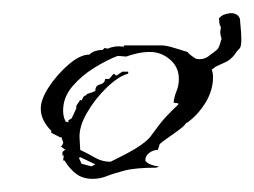

<svg xmlns="http://www.w3.org/2000/svg" viewBox="-20 -295 387 292"><path d="M121 -23Q106 -23 96 -30.5Q86 -38 78 -51H76L77 -59L75 -58V-64L80 -68H78L72 -73H74L76 -77V-79L74 -84V-86H72L58 -93V-96Q51 -103 46.5 -111.5Q42 -120 42 -130Q42 -144 54.5 -163Q67 -182 84.5 -197Q102 -212 116 -212Q123 -219 136 -219L139 -222L144 -221Q155 -226 168 -224L169 -226H225Q233 -226 245.5 -222Q258 -218 265 -216Q274 -206 289 -200.5Q304 -195 304 -178Q304 -157 292 -138Q280 -119 264 -108H263Q262 -105 253.5 -98.5Q245 -92 235.5 -85.5Q226 -79 223 -76L220 -67Q213 -67 207 -62.5Q201 -58 201 -51Q203 -47 210 -44.5Q217 -42 222 -42L218 -40Q186 -40 169 -35.5Q152 -31 142 -27Q132 -23 121 -23ZM148 -49Q179 -64 191.5 -72.5Q204 -81 209 -87.5Q214 -94 222 -105Q230 -116 251 -136V-138Q247 -138 244 -139Q245 -148 248.5 -156.5Q252 -165 252 -175Q252 -193 238.5 -204.5Q225 -216 208 -216Q199 -216 189.5 -214Q180 -212 172 -209L159 -210Q143 -204 123.5 -192Q104 -180 90 -163.5Q76 -147 76 -127Q76 -117 80 -110L84 -109V-112L89 -115L96 -130V-134L102 -143L104 -142L107 -148L112 -151V-152Q115 -153 118.5 -154Q122 -155 125 -157Q125 -165 132 -166.5Q139 -168 140 -175H146L153 -183L157 -180L166 -186H175V-183Q160 -179 142 -161.5Q124 -144 112 -123Q100 -102 101 -85L102 -67Q113 -62 124 -55.5Q135 -49 148 -49ZM119 -42 125 -45 102 -56 100 -55 104 -46ZM277 -187 261 -194Q257 -195 250 -199.5Q243 -204 247 -208Q248 -208 248 -208.5Q248 -209 249 -209Q254 -211 260 -208H263Q265 -208 268 -208Q271 -208 272 -207Q280 -205 283 -205Q291 -205 296.5 -209Q302 -213 307 -217Q312 -220 314 -226.5Q316 -233 317 -236Q316 -239 315.5 -241.5Q315 -244 315 -245Q315 -248 315.5 -250.5Q316 -253 316 -254Q314 -256 313.5 -261Q313 -266 313 -267Q317 -272 323 -273.5Q329 -275 331 -275Q342 -275 345 -266Q345 -263 346 -253.5Q347 -244 347 -235Q347 -223 344 -221Q340 -217 337.5 -213Q335 -209 330 -205Q327 -202 317.5 -198Q308 -194 306 -192Q298 -185 286 -185Q283 -185 277 -187Z"/></svg>

Font: Kolker Brush
Style: Regular
Weight: 400
Designer: Robert E. Leuschke
Foundry: Robert E. Leuschke
Version: Version 1.010; ttfautohint (v1.8.3)